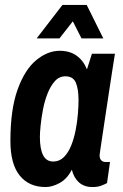

<svg xmlns="http://www.w3.org/2000/svg" viewBox="-20 -743 496 775"><path d="M164 12Q97 12 59.5 -34.5Q22 -81 22 -174Q22 -301 51 -381.5Q80 -462 126 -500Q172 -538 221 -538Q262 -538 289.5 -518Q317 -498 331 -463L351 -526H444Q444 -526 440.5 -504.5Q437 -483 431.5 -447Q426 -411 419.5 -368.5Q413 -326 406.5 -282.5Q400 -239 394.5 -202.5Q389 -166 385.5 -142.5Q382 -119 382 -117Q382 -102 389 -95.5Q396 -89 406 -89H424L412 -4Q403 1 388.5 6.5Q374 12 353 12Q320 12 299 -6.5Q278 -25 270 -58Q251 -21 221 -4.5Q191 12 164 12ZM195 -91Q220 -91 238 -109Q256 -127 267.5 -156Q279 -185 285.5 -218.5Q292 -252 294.5 -284Q297 -316 297 -338Q297 -384 286 -409.5Q275 -435 244 -435Q219 -435 201.5 -415.5Q184 -396 172 -365.5Q160 -335 153.5 -301Q147 -267 144 -237Q141 -207 141 -190Q141 -142 154 -116.5Q167 -91 195 -91ZM128 -588 232 -723H330L397 -588H309L274 -657L220 -588Z"/></svg>

Font: Archivo Narrow
Style: Bold Italic
Weight: 700
Italic angle: -8°
Designer: Hector Gatti
Foundry: Omnibus-Type
Version: Version 3.002